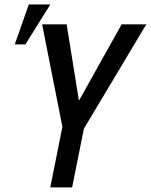

<svg xmlns="http://www.w3.org/2000/svg" viewBox="-20 -817 658 837"><path d="M323.7 -380.4 325.2 -379.9 510.3 -710.9H617.7L345.7 -255.9L294.4 0H199.2L252 -264.2L163.6 -710.9H270.5ZM105.5 -797.4H199.2L90.8 -623.5H44.4Z"/></svg>

Font: RobotoCondensed-Italic
Style: Italic
Weight: 400
Designer: Google
Version: Version 1.200311; 2013